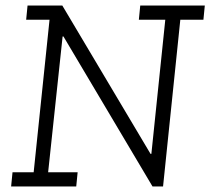

<svg xmlns="http://www.w3.org/2000/svg" viewBox="-20 -670 756 690"><path d="M25 -51H101L158 -599H74L79 -650H204L521 -117H524L574 -599H479L484 -650H716L711 -599H628L566 0H528L208 -539H205L153 -51H259L254 0H20Z"/></svg>

Font: Zilla Slab Light
Style: Italic
Weight: 300
Italic angle: -6°
Designer: Typotheque.com
Foundry: Typotheque type foundry
Version: Version 1.1; 2017; ttfautohint (v1.6)